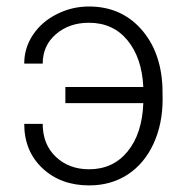

<svg xmlns="http://www.w3.org/2000/svg" viewBox="-20 -558 575 588"><path d="M252.4 -488.3Q191.9 -488.3 151.4 -453.4Q110.8 -418.5 110.8 -363.3H54.2Q54.2 -411.1 80.8 -451.2Q107.4 -491.2 153.8 -514.6Q200.2 -538.1 252.4 -538.1Q349.6 -538.1 411.1 -470Q472.7 -401.9 477.5 -291.5L478 -253.9Q478 -177.7 449.7 -116.9Q421.4 -56.2 370.6 -23.2Q319.8 9.8 252.9 9.8Q166 9.8 110.1 -42.7Q54.2 -95.2 54.2 -178.7H110.8Q110.8 -115.7 151.1 -77.6Q191.4 -39.6 252.9 -39.6Q326.2 -39.6 370.8 -94.2Q415.5 -148.9 418.9 -242.2H180.2V-291.5H418.9Q414.6 -380.9 370.4 -434.6Q326.2 -488.3 252.4 -488.3Z"/></svg>

Font: Roboto-Light
Style: Regular
Weight: 300
Designer: Google
Version: Version 2.137; 2017